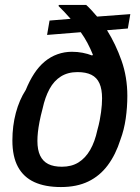

<svg xmlns="http://www.w3.org/2000/svg" viewBox="-20 -743 565 775"><path d="M226 12Q162 12 118.5 -8Q75 -28 52.5 -69.5Q30 -111 30 -176Q30 -235 44 -287.5Q58 -340 84 -380Q99 -417 118 -446Q137 -475 160.5 -494.5Q184 -514 212 -524Q240 -534 270 -534Q293 -534 313.5 -530Q334 -526 352 -519L355 -522Q345 -547 333 -569.5Q321 -592 306 -613L170 -602L180 -660L265 -667Q253 -681 240.5 -694Q228 -707 216 -719L218 -723H328Q338 -714 350 -701Q362 -688 372 -676L506 -686L496 -628L412 -621Q447 -565 470.5 -498.5Q494 -432 494 -356Q494 -310 487.5 -264.5Q481 -219 466 -179Q447 -119 415 -76Q383 -33 336.5 -10.5Q290 12 226 12ZM230 -70Q269 -70 297 -87.5Q325 -105 344 -138Q363 -171 373 -218Q379 -239 382.5 -257.5Q386 -276 388 -291Q390 -306 391 -320Q392 -334 392 -346Q392 -383 381.5 -406.5Q371 -430 349 -441Q327 -452 293 -452Q254 -452 226 -434.5Q198 -417 180 -384Q162 -351 152 -305Q144 -275 139.5 -251.5Q135 -228 133 -209.5Q131 -191 131 -174Q131 -138 142 -115Q153 -92 174.5 -81Q196 -70 230 -70Z"/></svg>

Font: Archivo SemiCondensed Medium
Style: Italic
Weight: 500
Width: 4
Italic angle: -10°
Designer: Hector Gatti
Foundry: Omnibus-Type
Version: Version 2.001